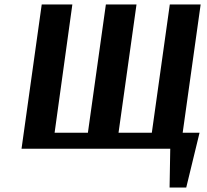

<svg xmlns="http://www.w3.org/2000/svg" viewBox="-20 -670 934 865"><path d="M884 -650 803 -72H879L819 175H744L747 0H77L168 -650H306L226 -72H376L457 -650H595L514 -72H664L745 -650Z"/></svg>

Font: Arsenal
Style: Bold Italic
Weight: 700
Italic angle: -9°
Designer: Andrij Shevchenko
Foundry: Stairsfor.com
Version: Version 1.000